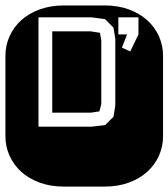

<svg xmlns="http://www.w3.org/2000/svg" viewBox="-22 -689 622 709"><path d="M364.3 -668.9Q413.6 -668.9 453.6 -654.3Q493.7 -639.6 521.7 -614.3Q549.8 -588.9 564.9 -554.9Q580.1 -521 580.1 -482.9V-186Q580.1 -147.9 564.9 -114Q549.8 -80.1 521.7 -54.7Q493.7 -29.3 453.6 -14.6Q413.6 0 364.3 0H213.9Q164.6 0 124.5 -14.6Q84.5 -29.3 56.4 -54.7Q28.3 -80.1 13.2 -114Q-2 -147.9 -2 -186V-482.9Q-2 -521 13.2 -554.9Q28.3 -588.9 56.4 -614.3Q84.5 -639.6 124.5 -654.3Q164.6 -668.9 213.9 -668.9ZM403.8 -545.9 397 -586.9 366.2 -618.2 315.9 -625H120.1V-221.2H315.9L366.2 -227.1L397 -257.8L403.8 -299.8ZM345.2 -277.8 313 -272.9H170.9V-573.2H313L347.2 -567.9L352.1 -539.1V-305.2ZM459 -499 489.3 -562V-625H415V-562H447.3L428.2 -513.2Z"/></svg>

Font: Monofett
Style: Regular
Weight: 400
Designer: vernon adams
Foundry: vernon adams
Version: Version 1.000